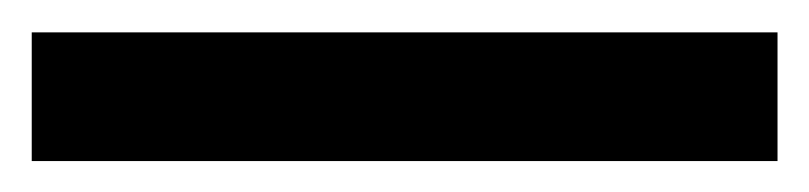

<svg xmlns="http://www.w3.org/2000/svg" viewBox="-20 15 510 121"><path d="M0 116.5V35.4H470V116.5Z"/></svg>

Font: Literata 36pt ExtraBold
Style: Regular
Weight: 800
Designer: Latin by Veronika Burian and Jose Scaglione. Greek by Irene Vlachou. Cyrillic by Vera Evstafieva.
Foundry: TypeTogether
Version: Version 3.002